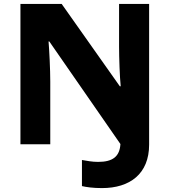

<svg xmlns="http://www.w3.org/2000/svg" viewBox="-20 -734 863 977"><path d="M499 223.1C640.6 223.1 738.8 150.9 738.8 2V-713.9H585.9V-496.1C585.9 -439.5 589.4 -340.8 594.2 -294.9H589.8L293.9 -713.9H84V0H235.8V-318.8C235.8 -379.4 231 -476.6 227.1 -522.9H231L592.8 -1C588.9 61.5 555.2 89.8 479 89.8C447.3 89.8 420.9 84 397 80.1V212.9C419.9 218.3 453.6 223.1 499 223.1Z"/></svg>

Font: Noto Reveo Sans
Style: Regular
Weight: 800
Designer: Monotype Design Team
Foundry: Monotype Imaging Inc.
Version: Version 2.007